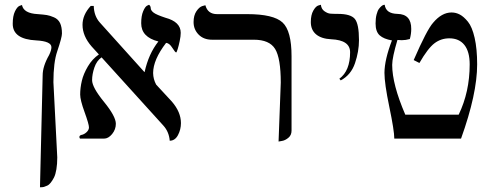

<svg xmlns="http://www.w3.org/2000/svg" viewBox="-20 -579 2047 802"><path d="M147 203.1 158.2 -264.2Q158.2 -302.2 185.1 -349.1Q194.8 -369.1 194.8 -381.8Q194.8 -406.7 131.8 -410.2Q32.7 -415 33.2 -480Q33.2 -512.2 42.5 -531.5Q51.8 -550.8 62 -554.7L71.8 -558.1Q78.6 -522.9 138.2 -520Q163.1 -518.1 175.5 -516.1Q188 -514.2 205.6 -506.6Q223.1 -499 231 -482.4Q238.8 -465.8 238.8 -439Q238.8 -422.9 219.2 -365.2Q203.1 -318.4 203.1 -235.8L219.2 78.1Q219.2 106 215.6 127.9Q211.9 149.9 205.6 162.4Q199.2 174.8 192.1 183.8Q185.1 192.9 177 196.5Q168.9 200.2 163.6 201.7Q158.2 203.1 152.3 203.1Z M734.9 -441.9Q734.9 -427.7 730.7 -408Q726.6 -388.2 722.2 -374Q717.8 -359.9 715.8 -359.9Q711.9 -359.9 699.7 -379.4Q687.5 -398.9 673.8 -399.9Q619.6 -329.1 619.6 -273.9Q620.1 -248 632.3 -225.6L697.8 -154.8Q735.8 -110.8 735.8 -64.9Q735.8 -38.1 723.4 -14.6Q710.9 8.8 689 8.8Q686 -28.3 662.6 -54.2L404.3 -339.4Q383.8 -325.2 374.3 -297.1Q364.7 -269 364.7 -244.1Q364.7 -214.4 414.3 -153.6Q463.9 -92.8 463.9 -62Q463.9 -38.1 448.2 -19Q432.6 0 414.6 0H314Q312 -3.9 311.5 -5.9Q311.5 -12.7 318.8 -15.1Q331.1 -17.1 341.3 -26.6Q351.6 -36.1 351.6 -46.9Q351.6 -60.1 333.3 -110.6Q314.9 -161.1 314.9 -184.1Q314.9 -211.9 321.8 -241.2Q328.6 -270.5 347.2 -301.8Q365.7 -333 393.1 -351.6L362.8 -384.8Q324.7 -428.7 324.7 -475.1Q324.7 -517.1 358.9 -554.2H371.6Q372.6 -512.2 397 -484.9L582.5 -278.8L584 -277.8Q600.6 -354 641.6 -405.8Q569.8 -423.8 569.8 -481.9Q569.8 -512.7 577.9 -531.7Q585.9 -550.8 594.2 -555.2L602.5 -559.1Q609.4 -554.2 609.6 -544.7Q609.9 -535.2 621.8 -526.1Q633.8 -517.1 670.9 -504.9Q734.9 -487.8 734.9 -441.9Z M1143.6 12.2 1152.8 -233.9Q1152.8 -335.9 1129.2 -374.5Q1105.5 -413.1 1040.5 -413.1H865.7Q830.6 -413.1 809.6 -434.6Q788.6 -456.1 788.6 -486.8Q788.6 -514.6 800.5 -532.2Q812.5 -549.8 825.2 -553.7L837.9 -557.1Q847.7 -520 886.7 -520H1012.7Q1122.6 -520 1160.2 -485.1Q1197.8 -450.2 1197.8 -344.2V-33.2Q1197.8 -14.2 1184.3 -3.2Q1170.9 7.8 1157.2 9.8Z M1403.3 -243.2 1397.5 -250Q1442.4 -283.2 1442.4 -360.8Q1442.4 -411.6 1363.3 -415Q1322.3 -417 1300.3 -435.5Q1278.3 -454.1 1278.3 -486.8Q1278.3 -516.6 1288.8 -534.9Q1299.3 -553.2 1310.1 -556.2L1320.3 -559.1Q1322.3 -541 1335.4 -532Q1348.6 -522.9 1359.6 -522Q1370.6 -521 1391.6 -521Q1444.8 -521 1462.2 -500Q1479.5 -479 1479.5 -411.1Q1479.5 -364.3 1462.9 -315.2Q1446.3 -266.1 1403.3 -243.2Z M1617.2 -410.2Q1583 -416 1565.9 -431.4Q1548.8 -446.8 1548.8 -481Q1548.8 -502.9 1553 -518.6Q1557.1 -534.2 1562.5 -541.5Q1567.9 -548.8 1573.5 -553.5Q1579.1 -558.1 1583 -558.6L1586.9 -559.1Q1591.8 -522 1640.1 -521Q1698.2 -520 1697.8 -458Q1697.8 -437 1691.9 -416Q1674.8 -411.1 1658.2 -411.1Q1655.3 -411.1 1649.2 -411.6Q1643.1 -412.1 1640.1 -412.1Q1618.2 -337.9 1618.2 -308.1Q1618.2 -227.1 1672.9 -100.1H1896Q1941.9 -195.3 1941.9 -310.1Q1941.9 -363.3 1919.9 -391.1Q1897.9 -418.9 1856.9 -418.9Q1821.8 -418.9 1794.4 -397.9Q1767.1 -377 1731.9 -315.9L1708 -328.1Q1763.2 -455.1 1789.1 -483.9Q1825.2 -526.9 1866.2 -526.9Q1884.3 -526.9 1900.6 -518.3Q1917 -509.8 1934.6 -488.3Q1952.1 -466.8 1962.6 -420.9Q1973.1 -375 1973.1 -310.1Q1973.1 -187 1905.8 0H1627Q1627 -33.2 1606.4 -131.6Q1585.9 -230 1585.9 -274.9Q1586.4 -330.1 1617.2 -410.2Z"/></svg>

Font: Linux Libertine Capitals
Style: Small Caps
Weight: 400
Designer: Philipp H. Poll
Foundry: Philipp H. Poll
Version: Version 5.1.3